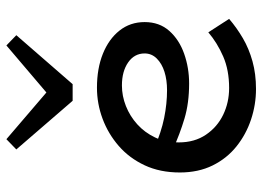

<svg xmlns="http://www.w3.org/2000/svg" viewBox="-130 -676 820 600"><g transform="rotate(-90 280.0 -376.0)"><path d="M302 14Q253 14 206.5 -1.5Q160 -17 122.5 -47Q85 -77 63 -121.5Q41 -166 41 -224Q41 -286 63.5 -334Q86 -382 124 -415Q162 -448 209 -465.5Q256 -483 306 -483Q366 -483 412 -464.5Q458 -446 484.5 -412.5Q511 -379 511 -334Q511 -288 483.5 -257Q456 -226 412 -210.5Q368 -195 319 -195Q258 -195 209.5 -209.5Q161 -224 115 -245L114 -305Q167 -282 211.5 -273Q256 -264 298 -264Q330 -264 355.5 -272Q381 -280 397 -296Q413 -312 413 -334Q413 -366 385 -385.5Q357 -405 313 -405Q280 -405 248.5 -392.5Q217 -380 191.5 -357Q166 -334 150.5 -301.5Q135 -269 135 -227Q135 -178 159 -142.5Q183 -107 221.5 -88.5Q260 -70 305 -70Q361 -70 403.5 -88.5Q446 -107 479 -135L521 -70Q493 -46 460.5 -27Q428 -8 388.5 3Q349 14 302 14ZM438 -766 470 -735 317 -559H265L113 -735L145 -766L291 -641Z"/></g></svg>

Font: BioRhyme ExtraBold
Style: Regular
Weight: 400
Version: Version 1.600;gftools[0.9.33]